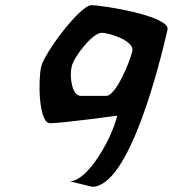

<svg xmlns="http://www.w3.org/2000/svg" viewBox="-20 -711 663 737"><path d="M138 -455C126 -404 128 -238 172 -238C218 -238 430 -267 430 -267C410 -181 318 -16 248 -15L334 6C478 5 594 -471 623 -597C635 -649 375 -691 331 -691C287 -691 150 -507 138 -455ZM255 -455C264 -495 336 -585 370 -585C402 -585 497 -553 488 -515C479 -475 425 -343 388 -343H290C256 -343 246 -417 255 -455Z"/></svg>

Font: Crazy Punk
Style: Obl
Weight: 400
Version: Version 1